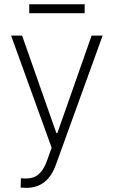

<svg xmlns="http://www.w3.org/2000/svg" viewBox="-20 -701 545 920"><path d="M88.9 198.2H79.1L80.1 153.3L102.5 154.3Q124 154.3 141.1 148.4Q158.2 142.6 175 124Q191.9 105.5 205.1 69.3L227.5 6.8L33.2 -530.3H85.9L250 -63.5H254.9L418.9 -530.3H471.7L248 87.9Q208.5 199.2 105.5 199.2Q93.8 199.2 88.9 198.2ZM385.7 -637.7H120.1V-680.7H385.7Z"/></svg>

Font: Pretendard JP ExtraLight
Style: Regular
Weight: 200
Designer: Base glyphs from Inter by Rasmus Andersson; Hangeul glyphs from Noto Sans CJK(Source Han Sans) by Jang Soo-young and Kan
Foundry: Kil Hyung-jin
Version: Version 1.309